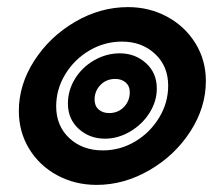

<svg xmlns="http://www.w3.org/2000/svg" viewBox="-20 -515 628 540"><path d="M33 -203Q33 -277 76.5 -344.5Q120 -412 191 -453.5Q262 -495 340 -495Q400 -495 450 -468Q500 -441 529.5 -393.5Q559 -346 559 -287Q559 -213 515.5 -145.5Q472 -78 400.5 -36.5Q329 5 252 5Q191 5 141 -22Q91 -49 62 -96.5Q33 -144 33 -203ZM453 -274Q453 -329 416 -363.5Q379 -398 323 -398Q274 -398 231.5 -373Q189 -348 163.5 -306Q138 -264 138 -216Q138 -161 175 -126.5Q212 -92 269 -92Q318 -92 360 -117Q402 -142 427.5 -184Q453 -226 453 -274ZM171 -224Q171 -261 191 -293.5Q211 -326 245 -345.5Q279 -365 317 -365Q360 -365 390.5 -337.5Q421 -310 421 -266Q421 -230 400.5 -197.5Q380 -165 346 -145Q312 -125 275 -125Q232 -125 201.5 -152.5Q171 -180 171 -224ZM345 -256Q345 -273 333.5 -283Q322 -293 304 -293Q279 -293 262.5 -276Q246 -259 246 -235Q246 -217 257.5 -207Q269 -197 287 -197Q312 -197 328.5 -214Q345 -231 345 -256Z"/></svg>

Font: Niramit
Style: Bold Italic
Weight: 700
Italic angle: -10°
Designer: Katatrad Aksorn Co.,Ltd.
Foundry: Cadson Demak Co.,Ltd.
Version: Version 1.001; ttfautohint (v1.6)